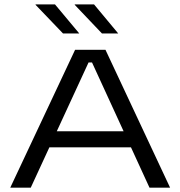

<svg xmlns="http://www.w3.org/2000/svg" viewBox="-20 -870 836 890"><path d="M27.5 0 328 -639H469L768.5 0H673L406.5 -580.5H390.5L122.5 0ZM190 -187V-261.5H605.5V-187ZM235 -849.5 347 -715.5V-715H272L145 -847.5V-849.5ZM416 -849.5 527.5 -715.5V-715H452.5L326.5 -847.5V-849.5Z"/></svg>

Font: Anek Latin Expanded
Style: Regular
Weight: 400
Width: 7
Designer: Yesha Goshar
Foundry: Ek Type
Version: Version 1.003